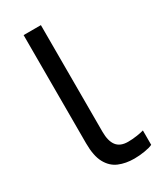

<svg xmlns="http://www.w3.org/2000/svg" viewBox="-185 -780 718 856"><g transform="rotate(-30 174.0 -352.0)"><path d="M243 10Q199 10 164.5 -4.5Q130 -19 110 -55.5Q90 -92 90 -157V-714H179V-165Q179 -117 197.5 -93Q216 -69 256 -69Q278 -69 301.5 -72.5Q325 -76 338 -80V-6Q324 1 296.5 5.5Q269 10 243 10Z"/></g></svg>

Font: TSCustom
Style: Regular
Weight: 400
Designer: Monotype Design Team
Foundry: Monotype Imaging Inc.
Version: Version 2.004; ttfautohint (v1.8.3) -l 8 -r 50 -G 200 -x 14 